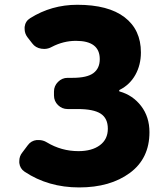

<svg xmlns="http://www.w3.org/2000/svg" viewBox="-20 -778 686 811"><path d="M314.5 13.7Q183.6 13.7 84 -52.7Q64.5 -65.4 61.5 -89.8Q61.5 -93.8 61.5 -97.7Q61.5 -118.2 74.2 -133.8L97.7 -165Q111.3 -183.6 134.8 -186.5Q139.6 -186.5 143.6 -186.5Q162.1 -186.5 177.7 -176.8Q239.3 -139.6 311.5 -139.6Q368.2 -139.6 401.9 -164.6Q435.5 -189.5 435.5 -234.4Q435.5 -278.3 405.3 -297.9Q375 -317.4 308.6 -317.4H265.6Q242.2 -317.4 225.1 -334Q208 -350.6 208 -375V-391.6Q208 -415 225.1 -432.1Q242.2 -449.2 265.6 -449.2H286.1Q347.7 -449.2 374.5 -469.2Q401.4 -489.3 401.4 -528.3Q401.4 -605.5 300.8 -605.5Q248 -605.5 199.2 -580.1Q183.6 -571.3 167 -571.3Q161.1 -571.3 154.3 -572.3Q129.9 -576.2 116.2 -594.7L95.7 -621.1Q84 -636.7 84 -656.2Q84 -660.2 84 -664.1Q86.9 -688.5 107.4 -701.2Q197.3 -757.8 306.6 -757.8Q437.5 -757.8 506.3 -705.1Q575.2 -652.3 575.2 -556.6Q575.2 -503.9 551.8 -461.9Q528.3 -419.9 485.4 -398.4Q483.4 -397.5 483.4 -394.5Q483.4 -391.6 485.4 -391.6Q541 -376 576.2 -330.1Q611.3 -284.2 611.3 -219.7Q611.3 -108.4 528.3 -47.4Q445.3 13.7 314.5 13.7Z"/></svg>

Font: Gen Jyuu Gothic Heavy
Style: Bold
Weight: 900
Designer: [Source Han Sans]
Ryoko NISHIZUKA  (kana & ideographs); Paul D. Hunt (Latin, Greek & Cyrillic); Wenlong ZHANG  (bopomofo
Version: Version 1.002.20150607